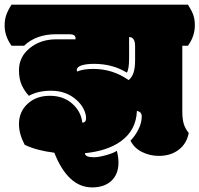

<svg xmlns="http://www.w3.org/2000/svg" viewBox="-62 -670 862 830"><path d="M42 -472.2Q94.2 -522 180.7 -522H238.3Q264.6 -522 264.6 -504.4Q264.6 -501 264.2 -500H180.7Q113.8 -500 66.9 -462.2Q20 -424.3 20 -366.2Q20 -328.1 32.2 -301.8Q44.4 -275.4 63 -255.9Q102.5 -277.8 158.7 -277.8Q226.6 -277.8 271.5 -235.4Q290 -218.3 300 -197.8Q310.1 -177.2 310.1 -158.9Q310.1 -140.6 293.9 -139.6Q288.6 -188 250.2 -221.9Q211.9 -255.9 153.3 -255.9Q94.7 -255.9 57.4 -221.4Q20 -187 20 -133.3Q20 -90.8 44.9 -43.9Q95.7 -19.5 172.9 -9.8Q201.2 63 242.2 101.6Q283.2 140.1 336.4 140.1Q389.6 140.1 419.9 111.3Q450.2 82.5 450.2 32.7Q450.2 8.3 442.9 -18.1Q430.2 -8.8 397.5 0.5Q364.7 9.8 343.8 9.8Q305.2 9.8 305.2 -7.8Q402.8 -17.6 460.9 -59.6Q526.9 -107.4 529.8 -190.9Q550.8 -186 550.8 -167Q550.8 -139.2 536.1 -110.1Q521.5 -81.1 502 -62Q518.1 -29.8 552 -12.9Q585.9 3.9 625 3.9Q675.8 3.9 710.4 -22.5Q745.1 -48.8 753.9 -95.2Q738.8 -113.3 732.4 -134.5Q726.1 -155.8 726.1 -188V-472.2H750.5Q780.3 -513.7 780.3 -560.1Q780.3 -585.9 773.7 -605Q767.1 -624 750.5 -649.9H-12.2Q-27.8 -625.5 -34.9 -605.2Q-42 -585 -42 -560.1Q-42 -513.7 -12.2 -472.2ZM340.8 -372.1Q298.3 -372.1 271 -360.8Q270 -365.7 270 -367.2Q270 -380.4 290.3 -387.2Q310.5 -394 344.7 -394Q424.8 -394 486.3 -356Q496.1 -371.1 496.1 -418.5V-509.8Q522 -509.8 522 -470.2V-410.6Q522 -377 515.6 -356.7Q509.3 -336.4 494.1 -323.7Q425.8 -372.1 340.8 -372.1Z"/></svg>

Font: Friends & Family
Style: Regular
Weight: 400
Designer: Sarang Kulkarni, Maithili Shingre, Noopur Datye
Foundry: Ek Type
Version: Version 1.000;hotconv 1.0.117;makeotfexe 2.5.65602